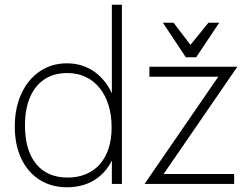

<svg xmlns="http://www.w3.org/2000/svg" viewBox="-20 -777 1061 811"><path d="M263 14Q197 14 147.2 -17.5Q97.5 -49 70 -106.8Q42.5 -164.5 42.5 -242Q42.5 -321.5 70.5 -381.8Q98.5 -442 148.2 -475.8Q198 -509.5 262.5 -509.5Q314 -509.5 356 -487.8Q398 -466 428 -424.8Q458 -383.5 472.5 -325L452.5 -313V-757H495V0H452.5V-167.5L473 -155Q451.5 -72 396.8 -29Q342 14 263 14ZM265 -27Q308 -27 342.5 -41.2Q377 -55.5 401.2 -82.8Q425.5 -110 438.5 -149.5Q451.5 -189 451.5 -239Q451.5 -291 438.2 -333.2Q425 -375.5 400.5 -405.8Q376 -436 341.5 -452.2Q307 -468.5 264.5 -468.5Q208.5 -468.5 168.5 -442.5Q128.5 -416.5 107 -366.8Q85.5 -317 85.5 -246.5Q85.5 -194 97.5 -153.2Q109.5 -112.5 132.8 -84.2Q156 -56 189.2 -41.5Q222.5 -27 265 -27ZM590.5 0 923 -483.5 925.5 -453H611V-495H982.5L649.5 -10.5L634.5 -42H969V0ZM668 -681 765 -535H808.5L906 -681H860.5L784.5 -587.5L713 -681Z"/></svg>

Font: Russolo 10pt ExtraLight
Style: Regular
Weight: 200
Designer: Micah Stupak-Hahn
Version: Version 1.000